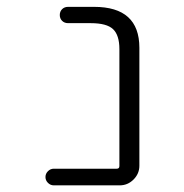

<svg xmlns="http://www.w3.org/2000/svg" viewBox="-20 -565 540 563"><path d="M330.1 -420.9Q330.1 -461.9 311.5 -479.5Q293 -497.1 246.1 -497.1H179.7Q168.9 -497.1 162.1 -503.9Q155.3 -510.7 155.3 -521Q155.3 -531.2 162.1 -538.1Q168.9 -544.9 179.7 -544.9H255.9Q388.7 -544.9 388.7 -424.8V-79.1Q388.7 -55.7 371.6 -38.6Q354.5 -21.5 331.1 -21.5H137.7Q127.9 -21.5 120.6 -28.8Q113.3 -36.1 113.3 -45.9Q113.3 -55.7 120.6 -63Q127.9 -70.3 137.7 -70.3H322.3Q330.1 -70.3 330.1 -78.1Z"/></svg>

Font: Rounded-X Mgen+ 1m light
Style: Regular
Weight: 200
Designer: [Source Han Sans]
Ryoko NISHIZUKA  (kana & ideographs); Paul D. Hunt (Latin, Greek & Cyrillic); Wenlong ZHANG  (bopomofo
Version: Version 1.059.20150602